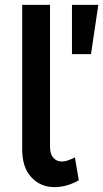

<svg xmlns="http://www.w3.org/2000/svg" viewBox="-20 -762 423 787"><path d="M198 -116C189 -126 185 -141 185 -162V-742H71V-150C71 -101 83 -63 108 -36C133 -9 164 5 203 5C236 5 270 -4 303 -23L287 -117C266 -106 249 -100 234 -100C219 -100 207 -105 198 -116ZM275 -742V-540H353L383 -742Z"/></svg>

Font: Argentum Sans
Style: Regular
Weight: 400
Designer: Julieta Ulanovsky
Foundry: Julieta Ulanovsky
Version: Version 5.001;March 29, 2019;FontCreator 11.5.0.2425 64-bit